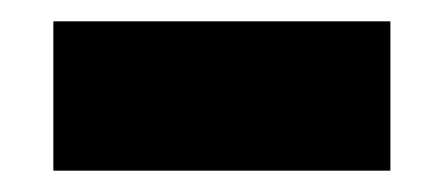

<svg xmlns="http://www.w3.org/2000/svg" viewBox="-20 -373 416 180"><path d="M30 -213V-353H346V-213Z"/></svg>

Font: Braah One
Style: Regular
Weight: 400
Designer: Ashish Kumar
Foundry: Ashish Kumar
Version: Version 1.001; ttfautohint (v1.8.4.7-5d5b);gftools[0.9.29]